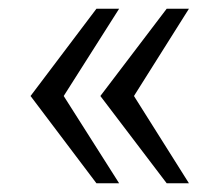

<svg xmlns="http://www.w3.org/2000/svg" viewBox="-20 -546 514 440"><path d="M201 -126 50 -326 201 -526H253L126 -326L253 -126ZM362 -126 210 -326 362 -526H413L287 -326L413 -126Z"/></svg>

Font: Archivo SemiCondensed ExtraLight
Style: Regular
Weight: 250
Width: 4
Designer: Hector Gatti
Foundry: Omnibus-Type
Version: Version 2.001